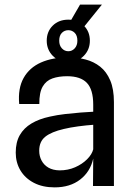

<svg xmlns="http://www.w3.org/2000/svg" viewBox="-20 -804 590 830"><path d="M216 6Q164 6 126.2 -13.8Q88.5 -33.5 68.2 -67.5Q48 -101.5 48 -144.5Q48 -189 65.5 -219.8Q83 -250.5 116 -270.2Q149 -290 196 -300Q227 -307 261.8 -311Q296.5 -315 328.5 -317.5Q360.5 -320 383 -321V-351.5Q383 -417 355.5 -445.8Q328 -474.5 270 -474.5Q234 -474.5 206.8 -465Q179.5 -455.5 164.5 -429.8Q149.5 -404 150 -354.5H63Q57 -422 82 -466.8Q107 -511.5 157 -533.8Q207 -556 275.5 -556Q314.5 -556 350 -546.8Q385.5 -537.5 413 -515.8Q440.5 -494 456.5 -456.5Q472.5 -419 472.5 -362.5V0H382L383 -118.5Q370.5 -62 326.8 -28Q283 6 216 6ZM237.5 -67.5Q274 -67.5 304.8 -81Q335.5 -94.5 356.5 -115.5Q377.5 -136.5 383 -158.5V-264.5Q354 -262.5 318.5 -257.8Q283 -253 256 -246.5Q202 -234 175.8 -213Q149.5 -192 149.5 -152.5Q149.5 -129 159.8 -109.8Q170 -90.5 189.5 -79.2Q209 -68 237.5 -67.5ZM275.5 -536Q234 -536 208 -562.8Q182 -589.5 182 -628Q182 -667.5 208 -693.2Q234 -719 275.5 -719Q316.5 -719 342.5 -693.2Q368.5 -667.5 368.5 -628Q368.5 -589.5 342.5 -562.8Q316.5 -536 275.5 -536ZM275.5 -582.5Q291.5 -582.5 303 -595Q314.5 -607.5 314.5 -628Q314.5 -650.5 303 -662Q291.5 -673.5 275.5 -673.5Q259 -673.5 247.5 -662Q236 -650.5 236 -628Q236 -607.5 247.5 -595Q259 -582.5 275.5 -582.5ZM267.5 -683 326 -784H420.5L339 -683Z"/></svg>

Font: Spline Sans
Style: Regular
Weight: 400
Designer: Eben Sorkin, Mirko Velimirovic
Foundry: Sorkin Type
Version: Version 1.001